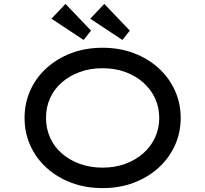

<svg xmlns="http://www.w3.org/2000/svg" viewBox="-20 -955 1052 985"><path d="M506 10Q419 10 346 -17.5Q273 -45 219 -94Q165 -143 135.5 -208.5Q106 -274 106 -350Q106 -426 135.5 -491.5Q165 -557 219 -606Q273 -655 346 -682.5Q419 -710 506 -710Q593 -710 666 -682.5Q739 -655 793 -606Q847 -557 877 -491.5Q907 -426 907 -350Q907 -274 877 -208.5Q847 -143 793 -94Q739 -45 666 -17.5Q593 10 506 10ZM506 -95Q570 -95 623 -114.5Q676 -134 715 -168.5Q754 -203 775.5 -249.5Q797 -296 797 -350Q797 -404 775.5 -450.5Q754 -497 715 -531.5Q676 -566 623 -585.5Q570 -605 506 -605Q442 -605 389 -585.5Q336 -566 297 -532Q258 -498 237 -451.5Q216 -405 216 -350Q216 -296 237 -249Q258 -202 297 -168Q336 -134 389 -114.5Q442 -95 506 -95ZM608 -750 443 -859 515 -935 646 -798ZM409 -750 244 -859 316 -935 447 -798Z"/></svg>

Font: Lexend Peta
Style: Regular
Weight: 400
Designer: Bonnie Shaver-Troup, Thomas Jockin
Foundry: Lexend
Version: Version 1.007